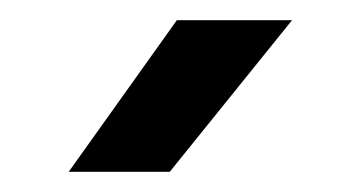

<svg xmlns="http://www.w3.org/2000/svg" viewBox="-20 -775 359 190"><path d="M269 -755 148 -605H48L155 -755Z"/></svg>

Font: Metropolitano Medium
Style: Regular
Weight: 500
Designer: Fonts by Alex Slobzheninov & Chris M. Simpson / Changes by Cristiano Sobral
Foundry: Fonts by Alex Slobzheninov & Chris M. Simpson / Changes by Cristiano Sobral
Version: Version 1.00;August 30, 2020;FontCreator 13.0.0.2681 64-bit